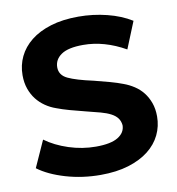

<svg xmlns="http://www.w3.org/2000/svg" viewBox="-81 -785 800 870"><g transform="rotate(-10 319.0 -350.0)"><path d="M28 -69 83 -191Q128 -158 189.5 -138Q251 -118 314 -118Q383 -118 416 -138.5Q449 -159 449 -193Q447 -212 437 -225.5Q427 -239 408 -249Q389 -259 361.5 -266.5Q334 -274 297 -283Q257 -293 224.5 -302Q192 -311 166 -321Q140 -330 117.5 -345.5Q95 -361 78.5 -382Q62 -403 52 -431Q42 -459 42 -494Q42 -540 61 -579.5Q80 -619 117 -648.5Q154 -678 209 -695Q264 -712 337 -712Q404 -712 468 -696Q532 -680 580 -650L530 -527Q433 -582 336 -582Q267 -582 235 -560Q203 -538 203 -502Q203 -466 240 -448.5Q277 -431 355 -414Q395 -404 427.5 -395Q460 -386 486 -376Q511 -367 534 -352Q557 -337 573.5 -316Q590 -295 600 -267.5Q610 -240 610 -205Q610 -160 591 -120.5Q572 -81 534.5 -51.5Q497 -22 441.5 -5Q386 12 313 12Q229 12 152.5 -10.5Q76 -33 28 -69Z"/></g></svg>

Font: CMG Sans
Style: Bold
Weight: 700
Designer: Julieta Ulanovsky
Foundry: Julieta Ulanovsky
Version: Version 7.200